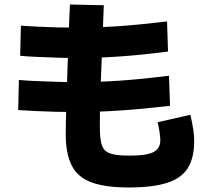

<svg xmlns="http://www.w3.org/2000/svg" viewBox="-20 -829 920 857"><path d="M273.3 -232.2Q273.3 -252.2 274.4 -297.2Q275.6 -342.2 277.2 -403.9Q278.9 -465.6 281.7 -535.6Q284.4 -605.6 286.7 -675.6Q288.9 -745.6 292.2 -808.9L443.3 -805.6Q441.1 -753.3 438.9 -690.6Q436.7 -627.8 433.9 -562.8Q431.1 -497.8 428.9 -437.8Q426.7 -377.8 426.1 -331.7Q425.6 -285.6 425.6 -260Q425.6 -206.7 435 -180Q444.4 -153.3 472.2 -143.9Q500 -134.4 554.4 -134.4Q608.9 -134.4 638.9 -141.1Q668.9 -147.8 682.2 -163.3Q695.6 -178.9 695.6 -203.3Q695.6 -217.8 691.7 -242.8Q687.8 -267.8 683.3 -283.3L830 -316.7Q838.9 -275.6 842.8 -250Q846.7 -224.4 846.7 -198.9Q846.7 -124.4 818.3 -78.9Q790 -33.3 725.6 -12.8Q661.1 7.8 554.4 7.8Q450 7.8 388.3 -15Q326.7 -37.8 300 -90.6Q273.3 -143.3 273.3 -232.2ZM61.1 -337.8 64.4 -472.2Q98.9 -468.9 141.7 -467.2Q184.4 -465.6 231.1 -463.9Q277.8 -462.2 320 -462.2Q414.4 -462.2 513.3 -468.9Q612.2 -475.6 734.4 -491.1L738.9 -356.7Q614.4 -342.2 514.4 -335.6Q414.4 -328.9 318.9 -328.9Q275.6 -328.9 229.4 -330Q183.3 -331.1 139.4 -333.3Q95.6 -335.6 61.1 -337.8ZM70 -580 73.3 -714.4Q106.7 -712.2 148.3 -710Q190 -707.8 235 -706.7Q280 -705.6 321.1 -705.6Q413.3 -705.6 510 -712.2Q606.7 -718.9 725.6 -733.3L730 -598.9Q608.9 -583.3 511.1 -576.7Q413.3 -570 320 -570Q277.8 -570 233.3 -571.7Q188.9 -573.3 146.1 -575Q103.3 -576.7 70 -580Z"/></svg>

Font: Paperlogy 8 ExtraBold
Style: Regular
Weight: 800
Designer: redesigned by Lee Juim, glyphs from Gmarket Sans & Montserrat
Foundry: PT&
Version: Version 1.001